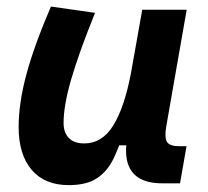

<svg xmlns="http://www.w3.org/2000/svg" viewBox="-20 -547 626 578"><path d="M187 10.3Q114.7 10.3 75.4 -35.6Q36.1 -81.5 36.1 -164.6Q36.1 -235.8 59.1 -321.8Q82 -407.7 133.3 -527.3L266.1 -508.3Q216.8 -386.2 194.1 -307.6Q171.4 -229 171.4 -176.8Q171.4 -147.5 187.5 -131.3Q203.6 -115.2 233.4 -115.2Q287.6 -115.2 321 -169.4Q354.5 -223.6 374 -325.7L369.1 -109.4H336.9L356 -160.6Q340.3 -107.9 321.8 -69.6Q303.2 -31.2 272 -10.5Q240.7 10.3 187 10.3ZM468.8 4.9Q427.2 4.9 401.6 -9.3Q376 -23.4 366 -51.5Q356 -79.6 361.3 -122.1L357.9 -234.9L408.2 -517.6H542L480.5 -166.5Q474.6 -132.3 482.9 -119.6Q491.2 -106.9 518.1 -106.9H541.5L522 4.9Z"/></svg>

Font: Cascadia Code PL
Style: Italic
Weight: 400
Italic angle: -10°
Monospace: yes
Designer: Aaron Bell
Foundry: Saja Typeworks
Version: Version 2404.023